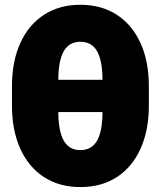

<svg xmlns="http://www.w3.org/2000/svg" viewBox="-20 -759 663 791"><path d="M311 11.7Q224.6 11.7 161.4 -29.3Q98.1 -70.3 63.7 -146Q29.3 -221.7 29.3 -324.7V-402.8Q29.3 -506.3 63.7 -581.8Q98.1 -657.2 161.4 -698.2Q224.6 -739.3 311 -739.3Q397.9 -739.3 461.2 -698.2Q524.4 -657.2 558.8 -581.8Q593.3 -506.3 593.3 -402.8V-324.7Q593.3 -221.7 558.8 -146Q524.4 -70.3 461.2 -29.3Q397.9 11.7 311 11.7ZM311 -140.6Q357.4 -140.6 379.9 -179.4Q402.3 -218.3 402.3 -301.3V-426.3Q402.3 -509.3 379.9 -548.1Q357.4 -586.9 311 -586.9Q265.1 -586.9 242.7 -548.1Q220.2 -509.3 220.2 -426.3V-301.3Q220.2 -218.3 242.7 -179.4Q265.1 -140.6 311 -140.6ZM193.8 -297.4V-430.2H425.8V-297.4Z"/></svg>

Font: Inter 20pt Black
Style: Regular
Weight: 900
Version: Version 4.001;git-66647c0bb